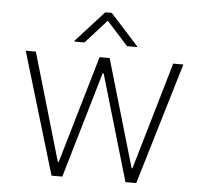

<svg xmlns="http://www.w3.org/2000/svg" viewBox="-53 -802 902 857"><g transform="rotate(5 398.5 -373.5)"><path d="M208.8 0H257.1L396.3 -474.8H400.9L540.1 0H588.4L751.8 -545.5H706.3L565.7 -63.9H562.1L421.5 -545.5H376.4L235.4 -63.6H231.5L90.9 -545.5H45.5ZM303.3 -605.1 398.8 -710.9 494.3 -605.1H539.1V-608.7L413.4 -747.2H384.2L258.5 -608.7V-605.1Z"/></g></svg>

Font: Karasuma Gothic
Style: Thin
Weight: 200
Designer: Rasmus Andersson / Ryoko Ishizuka
Foundry: rsms
Version: Version 1.00